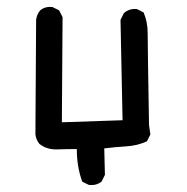

<svg xmlns="http://www.w3.org/2000/svg" viewBox="-20 -443 540 553"><path d="M236.3 89.8 216.8 80.1Q201.2 37.1 201.2 -13.7Q173.8 -13.7 144.5 -12.7Q115.2 -11.7 93.8 -28.3Q84 -40 82 -55.7L84 -385.7Q85.9 -401.4 95.7 -413.1Q109.4 -424.8 130.9 -422.9L150.4 -413.1L160.2 -393.6L158.2 -90.8L333 -96.7L327.1 -385.7L336.9 -405.3Q352.5 -418.9 374 -417L393.6 -407.2Q405.3 -379.9 405.3 -347.7Q405.3 -315.4 409.2 -83L413.1 -55.7L403.3 -36.1Q376 -23.4 343.8 -21.5Q311.5 -19.5 280.3 -15.6L282.2 60.5L272.5 80.1Q257.8 91.8 236.3 89.8Z"/></svg>

Font: JasonHandwriting1
Style: Regular
Weight: 400
Version: Version 1.48.20